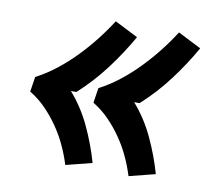

<svg xmlns="http://www.w3.org/2000/svg" viewBox="-63 -673 727 658"><g transform="rotate(10 300.0 -344.5)"><path d="M424 -87Q413 -122 398 -154Q383 -186 362.5 -215.5Q342 -245 317.5 -270Q293 -295 262 -314L270 -366Q308 -386 341.5 -412.5Q375 -439 404.5 -469.5Q434 -500 460 -533Q486 -566 509 -602L590 -561Q556 -501 513.5 -444.5Q471 -388 418 -340H399Q441 -292 469 -232.5Q497 -173 515 -110ZM204 -87Q193 -122 178 -154Q163 -186 142.5 -215.5Q122 -245 97.5 -270Q73 -295 42 -314L50 -366Q88 -386 121.5 -412.5Q155 -439 184.5 -469.5Q214 -500 240 -533Q266 -566 289 -602L370 -561Q336 -501 293.5 -444.5Q251 -388 198 -340H179Q221 -292 249 -232.5Q277 -173 295 -110Z"/></g></svg>

Font: Iosevka Aile Extrabold
Style: Italic
Weight: 800
Italic angle: -9°
Designer: Belleve Invis
Foundry: Belleve Invis
Version: Version 31.1.0; ttfautohint (v1.8.4)